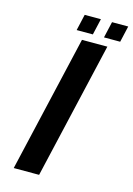

<svg xmlns="http://www.w3.org/2000/svg" viewBox="-124 -887 659 950"><g transform="rotate(15 205.5 -411.5)"><path d="M328 -823 309 -740H392L411 -823ZM188 -823 169 -740H252L271 -823ZM337 -700H207L45 0H175Z"/></g></svg>

Font: Pfennig
Style: BoldItalic
Weight: 700
Italic angle: -13°
Version: Version 20100423